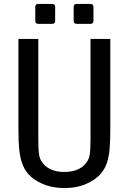

<svg xmlns="http://www.w3.org/2000/svg" viewBox="-20 -923 642 957"><path d="M170.4 -804.2Q155.8 -804.2 155.8 -818.8V-888.7Q155.8 -903.3 170.4 -903.3H240.2Q254.9 -903.3 254.9 -888.7V-818.8Q254.9 -804.2 240.2 -804.2ZM361.8 -804.2Q347.2 -804.2 347.2 -818.8V-888.7Q347.2 -903.3 361.8 -903.3H431.2Q445.8 -903.3 445.8 -888.7V-818.8Q445.8 -804.2 431.2 -804.2ZM300.8 14.2Q274.4 14.2 251.7 10.5Q229 6.8 208.5 0Q189.5 -6.8 169.2 -17.8Q148.9 -28.8 133.3 -43Q118.2 -56.6 106.4 -75.2Q94.7 -93.8 86.4 -121.6Q82.5 -133.8 79.8 -148.9Q77.1 -164.1 75.4 -183.1Q73.7 -202.1 72.8 -225.8Q71.8 -249.5 71.8 -279.8V-729H170.9V-234.9Q170.9 -181.6 173.8 -159.2Q176.8 -136.2 184.1 -124Q199.7 -95.2 229.5 -80.6Q258.8 -65.9 300.8 -65.9Q343.3 -65.9 372.6 -80.6Q402.8 -95.7 418 -124Q421.9 -131.3 424.3 -139.2Q426.8 -147 428.2 -158.7Q431.2 -181.2 431.2 -233.9V-729H529.8V-279.8Q529.8 -247.6 528.8 -222.9Q527.8 -198.2 526.1 -179.4Q524.4 -160.6 521.7 -146.5Q519 -132.3 516.1 -121.6Q509.3 -97.2 497.1 -77.6Q484.9 -58.1 468.3 -43Q452.1 -28.3 432.4 -17.6Q412.6 -6.8 393.6 0Q375.5 6.3 352.5 10.3Q329.6 14.2 300.8 14.2Z"/></svg>

Font: Hack
Style: Regular
Weight: 400
Monospace: yes
Designer: Christopher Simpkins
Foundry: Christopher Simpkins
Version: Version 2.019; ttfautohint (v1.4.1) -l 4 -r 80 -G 350 -x 0 -